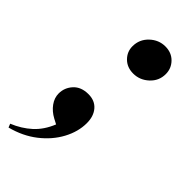

<svg xmlns="http://www.w3.org/2000/svg" viewBox="-212 -538 745 745"><g transform="rotate(45 160.5 -165.5)"><path d="M201 -329Q167 -329 145.5 -350.5Q124 -372 124 -402Q124 -440 151.5 -466Q179 -492 215 -492Q249 -492 270.5 -470Q292 -448 292 -417Q292 -380 264.5 -354.5Q237 -329 201 -329ZM7 161 1 146Q45 128 77.5 98.5Q110 69 129 22L108 11Q82 -3 66.5 -24.5Q51 -46 51 -70Q51 -102 73 -126Q95 -150 135 -150Q170 -150 190 -127Q210 -104 210 -66Q210 -19 185 27.5Q160 74 114.5 109.5Q69 145 7 161Z"/></g></svg>

Font: DeepMind Serif Display
Style: Italic
Weight: 400
Italic angle: -12°
Designer: Frank Grießhammer / Modifications: Colophon Foundry
Foundry: Colophon Foundry
Version: Version 5.003; ttfautohint (v1.8.2)